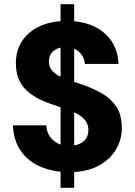

<svg xmlns="http://www.w3.org/2000/svg" viewBox="-20 -812 647 919"><path d="M270 87V-792H335V87ZM311 12Q236 12 175.5 -13.5Q115 -39 80 -89Q45 -139 42 -212H202Q203 -183 217 -161Q231 -139 255 -126.5Q279 -114 311 -114Q338 -114 358.5 -122.5Q379 -131 391 -147.5Q403 -164 403 -189Q403 -216 388.5 -235Q374 -254 349.5 -267Q325 -280 293 -291Q261 -302 225 -314Q144 -341 100 -386.5Q56 -432 56 -509Q56 -573 87.5 -618.5Q119 -664 174 -688Q229 -712 299 -712Q371 -712 426 -687.5Q481 -663 513 -616.5Q545 -570 547 -506H386Q385 -528 373.5 -546Q362 -564 342.5 -575Q323 -586 297 -586Q274 -587 255.5 -579.5Q237 -572 225.5 -556.5Q214 -541 214 -518Q214 -496 225.5 -479.5Q237 -463 257.5 -451.5Q278 -440 305.5 -430Q333 -420 366 -410Q419 -392 463.5 -367.5Q508 -343 535.5 -303.5Q563 -264 563 -199Q563 -142 533.5 -94Q504 -46 448.5 -17Q393 12 311 12Z"/></svg>

Font: DM Sans 24pt Black
Style: Regular
Weight: 900
Designer: Colophon Foundry, Jonny Pinhorn
Foundry: Colophon Foundry
Version: Version 4.004;gftools[0.9.30]